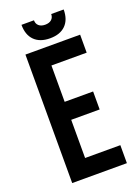

<svg xmlns="http://www.w3.org/2000/svg" viewBox="-159 -916 707 983"><g transform="rotate(-20 194.0 -425.0)"><path d="M252 -850H320Q320 -795 290 -765Q260 -735 205 -735Q150 -735 120 -765Q90 -795 90 -850H158Q158 -831 170.5 -820Q183 -809 205 -809Q227 -809 239.5 -820Q252 -831 252 -850ZM355 -602H163V-404H318V-306H163V-98H355V0H57V-700H355Z"/></g></svg>

Font: Bebas Kai
Style: Regular
Weight: 400
Designer: Ryoichi Tsunekawa
Foundry: Dharma Type
Version: Version 1.001;PS 001.001;hotconv 1.0.70;makeotf.lib2.5.58329